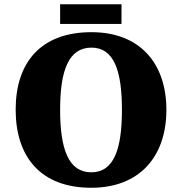

<svg xmlns="http://www.w3.org/2000/svg" viewBox="-20 -877 860 907"><path d="M264 -764H554V-857H264ZM411 10C639 10 766 -137 766 -358C766 -580 639 -725 412 -725C171 -725 54 -580 54 -359C54 -137 171 10 411 10ZM411 -63C304 -63 264 -172 264 -358C264 -544 304 -652 412 -652C518 -652 556 -544 556 -358C556 -172 518 -63 411 -63Z"/></svg>

Font: Noto Serif Lao Black
Style: Regular
Weight: 900
Designer: Monotype Design Team
Foundry: Monotype Imaging Inc.
Version: Version 2.003